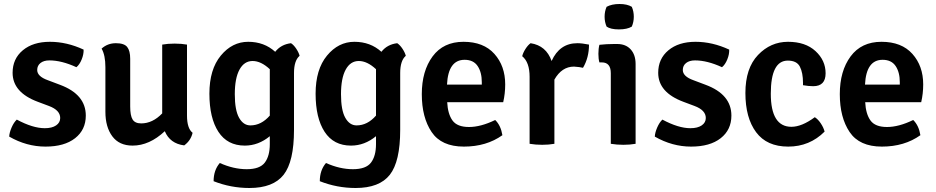

<svg xmlns="http://www.w3.org/2000/svg" viewBox="-20 -719 4679 960"><path d="M26 -36Q27 -56 38 -81.5Q49 -107 64 -121Q144 -78 204 -78Q240 -78 260.5 -92Q281 -106 281 -129Q281 -168 225 -189L169 -210Q43 -257 43 -355Q43 -425 94 -467.5Q145 -510 229.5 -510Q314 -510 398 -471Q399 -448 388.5 -422Q378 -396 362 -383Q288 -417 227 -417Q199 -417 182.5 -404Q166 -391 166 -369Q166 -337 219 -318L280 -295Q409 -247 409 -141Q409 -70 355.5 -28Q302 14 207.5 14Q113 14 26 -36Z M507 -160V-383Q507 -443 488 -476Q518 -503 559.5 -503Q601 -503 616 -484Q631 -465 631 -425V-187Q631 -141 643 -121.5Q655 -102 686 -102Q743 -102 791 -152V-496Q819 -501 853 -501Q887 -501 915 -496V-141Q915 -77 943 -55Q934 -16 901 8Q830 -1 804 -63Q727 9 643 9Q576 9 541.5 -37.5Q507 -84 507 -160Z M1356 -460Q1385 -497 1435 -503Q1449 -494 1461.5 -475Q1474 -456 1478 -440Q1450 -416 1450 -354V-70Q1450 89 1398 155Q1346 221 1227 221Q1134 221 1048 187Q1048 132 1079 96Q1148 127 1213.5 127Q1279 127 1304 94Q1329 61 1329 2V-38Q1272 9 1204 9Q1117 9 1072 -60Q1027 -129 1027 -250.5Q1027 -372 1084 -441Q1141 -510 1221 -510Q1301 -510 1356 -460ZM1329 -141V-373Q1285 -414 1243 -414Q1201 -414 1177.5 -371Q1154 -328 1154 -248Q1154 -168 1175.5 -130Q1197 -92 1232 -92Q1286 -92 1329 -141Z M1887 -460Q1916 -497 1966 -503Q1980 -494 1992.5 -475Q2005 -456 2009 -440Q1981 -416 1981 -354V-70Q1981 89 1929 155Q1877 221 1758 221Q1665 221 1579 187Q1579 132 1610 96Q1679 127 1744.5 127Q1810 127 1835 94Q1860 61 1860 2V-38Q1803 9 1735 9Q1648 9 1603 -60Q1558 -129 1558 -250.5Q1558 -372 1615 -441Q1672 -510 1752 -510Q1832 -510 1887 -460ZM1860 -141V-373Q1816 -414 1774 -414Q1732 -414 1708.5 -371Q1685 -328 1685 -248Q1685 -168 1706.5 -130Q1728 -92 1763 -92Q1817 -92 1860 -141Z M2496 -208H2216Q2219 -149 2242.5 -116.5Q2266 -84 2325 -84Q2384 -84 2456 -119Q2484 -92 2492 -43Q2412 14 2299.5 14Q2187 14 2138 -59Q2089 -132 2089 -248Q2089 -364 2143 -437Q2197 -510 2297.5 -510Q2398 -510 2452 -449.5Q2506 -389 2506 -297Q2506 -251 2496 -208ZM2303 -420Q2221 -420 2215 -296H2389V-308Q2389 -358 2368 -389Q2347 -420 2303 -420Z M2591 -438Q2595 -455 2607.5 -474.5Q2620 -494 2633 -503Q2711 -491 2738 -414Q2778 -503 2867 -503Q2890 -503 2925 -496Q2925 -431 2895 -380Q2880 -384 2850 -386Q2789 -386 2752 -321V0Q2724 5 2691 5Q2658 5 2628 0V-335Q2628 -408 2591 -438Z M3158 -399V0Q3130 5 3097 5Q3064 5 3034 0V-353Q3034 -407 2989 -407H2977Q2972 -424 2972 -450Q2972 -476 2977 -495Q3013 -499 3050 -499H3066Q3109 -499 3133.5 -472Q3158 -445 3158 -399ZM3013 -586Q3003 -609 3003 -635.5Q3003 -662 3013 -685Q3039 -699 3077.5 -699Q3116 -699 3139 -685Q3149 -662 3149 -635.5Q3149 -609 3139 -586Q3116 -572 3074.5 -572Q3033 -572 3013 -586Z M3254 -36Q3255 -56 3266 -81.5Q3277 -107 3292 -121Q3372 -78 3432 -78Q3468 -78 3488.5 -92Q3509 -106 3509 -129Q3509 -168 3453 -189L3397 -210Q3271 -257 3271 -355Q3271 -425 3322 -467.5Q3373 -510 3457.5 -510Q3542 -510 3626 -471Q3627 -448 3616.5 -422Q3606 -396 3590 -383Q3516 -417 3455 -417Q3427 -417 3410.5 -404Q3394 -391 3394 -369Q3394 -337 3447 -318L3508 -295Q3637 -247 3637 -141Q3637 -70 3583.5 -28Q3530 14 3435.5 14Q3341 14 3254 -36Z M3995 -293Q3995 -299 3995 -305Q3995 -355 3979.5 -385.5Q3964 -416 3919 -416Q3834 -416 3834 -250.5Q3834 -85 3937 -85Q3989 -85 4054 -133Q4070 -123 4084 -102Q4098 -81 4103 -61Q4028 14 3921 14Q3814 14 3760.5 -58Q3707 -130 3707 -254Q3707 -378 3770 -444Q3833 -510 3920 -510Q4007 -510 4057.5 -463.5Q4108 -417 4108 -352.5Q4108 -288 4046 -288Q4023 -288 3995 -293Z M4586 -208H4306Q4309 -149 4332.5 -116.5Q4356 -84 4415 -84Q4474 -84 4546 -119Q4574 -92 4582 -43Q4502 14 4389.5 14Q4277 14 4228 -59Q4179 -132 4179 -248Q4179 -364 4233 -437Q4287 -510 4387.5 -510Q4488 -510 4542 -449.5Q4596 -389 4596 -297Q4596 -251 4586 -208ZM4393 -420Q4311 -420 4305 -296H4479V-308Q4479 -358 4458 -389Q4437 -420 4393 -420Z"/></svg>

Font: Signika Negative
Style: Semibold
Weight: 600
Designer: Anna Giedrys
Foundry: Anna Giedrys
Version: Version 1.001